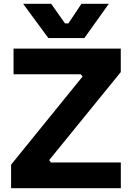

<svg xmlns="http://www.w3.org/2000/svg" viewBox="-20 -984 687 1004"><path d="M38 0V-123L417.5 -590.8L421 -571.2L389 -613.2L410.5 -595.5H50.8V-730H611.5V-607L231 -139.2L227 -160.5L260.5 -115.5L237 -134.5H611.8V0ZM232.8 -785 101 -964H247.8L320 -861.5H337.5L405.8 -964H549L421.2 -785Z"/></svg>

Font: SVN-Sora Variable
Style: Regular
Weight: 400
Designer: Jonathan Barnbrook, Julián Moncada
Foundry: Barnbrook Fonts
Version: Version 2.000 - Viet hoa boi STYLEno.1 Fonts